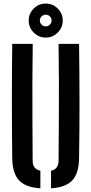

<svg xmlns="http://www.w3.org/2000/svg" viewBox="-20 -1045 510 1073"><path d="M48.4 -160Q46.4 -320.1 46.4 -480.2Q46.4 -640.3 48.4 -800H162.9Q161.3 -693.5 161 -583.8Q160.6 -474 161.3 -364.3Q161.9 -254.6 162.5 -147.8Q162.5 -123.5 172.8 -109.9Q183 -96.2 205.6 -90.8V7.5Q122.8 2.1 86.2 -37.3Q49.7 -76.8 48.4 -160ZM265.2 7.5V-90.8Q287.5 -96.2 297.4 -110Q307.3 -123.8 307.3 -147.8Q308.1 -254.6 308.8 -364.3Q309.4 -474 309.3 -583.8Q309.1 -693.5 307.3 -800H421.9Q424.1 -640.3 424.3 -480.2Q424.4 -320.1 421.9 -160Q420.8 -76.8 384.2 -37.3Q347.6 2.1 265.2 7.5ZM235.4 -835Q196.6 -835 168.5 -863Q140.4 -890.9 140.4 -930.2Q140.4 -969.3 168.5 -997.2Q196.6 -1025.1 235.4 -1025.1Q274.7 -1025.1 302.7 -997.2Q330.6 -969.3 330.6 -930.2Q330.6 -890.9 302.6 -863Q274.5 -835 235.4 -835ZM235.4 -897.6Q249.3 -897.6 258.8 -907.3Q268.4 -917 268.4 -930.2Q268.4 -944 258.7 -953.5Q249 -963 235.4 -963Q222.3 -963 212.5 -953.5Q202.8 -944 202.8 -930.2Q202.8 -917 212.4 -907.3Q222 -897.6 235.4 -897.6Z"/></svg>

Font: Big Shoulders Stencil Text Thin
Style: Regular
Weight: 100
Designer: Patric King
Foundry: XO Type Co
Version: Version 2.001